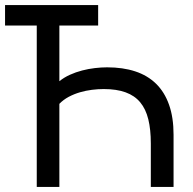

<svg xmlns="http://www.w3.org/2000/svg" viewBox="-20 -740 764 760"><path d="M0 -639V-720H368.5V-639H215V-418.5Q233.5 -433.5 256.8 -444Q280 -454.5 305 -461Q330 -467.5 355.5 -470.5Q381 -473.5 404 -473.5Q466.5 -473.5 515.2 -457.5Q564 -441.5 597.8 -408.5Q631.5 -375.5 649.2 -325.2Q667 -275 667 -206.5V0H577V-172Q577 -227.5 567 -268Q557 -308.5 535 -335Q513 -361.5 477.2 -374.5Q441.5 -387.5 390.5 -387.5Q368 -387.5 344 -384.5Q320 -381.5 296.8 -374.8Q273.5 -368 252.2 -356.8Q231 -345.5 215 -329V0H125.5V-639Z"/></svg>

Font: Vela Sans Med
Style: Regular
Weight: 500
Designer: Principal design: Mikhail Sharanda - project Manrope.
Design modification: Ravid Balaliev
Foundry: Mikhail Sharanda
Version: Version 1.001